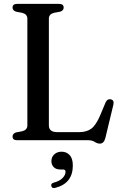

<svg xmlns="http://www.w3.org/2000/svg" viewBox="-20 -720 621 986"><path d="M289 -660 256.5 -654Q231 -647 231 -624V-76.5Q231 -41.5 273 -41.5H387.5Q424.5 -41.5 448.5 -59Q472.5 -76.5 494 -126.5L522 -193.5Q531 -213.5 548.5 -210Q568 -206 562 -181.5L521 -11Q513.5 17.5 493 17.5Q479.5 17.5 466.5 8.8Q453.5 0 431 0H67.5Q44.5 0 44.5 -19Q44.5 -34 62.5 -40L94.5 -46Q120.5 -53 120.5 -76V-624Q120.5 -647 94.5 -654L62.5 -660Q44.5 -666 44.5 -681Q44.5 -700 67.5 -700H283.5Q307 -700 307 -681Q307 -666 289 -660ZM290.5 150.5Q267.5 150.5 255.8 138.2Q244 126 244 107.5Q244 86 259 72.5Q274 59 296 59Q321.5 59 337.8 76.5Q354 94 354 130Q354 221.5 264.5 244.5Q247.5 249.5 243.5 235.5Q240 222.5 256 218Q287 209.5 301.8 193.8Q316.5 178 316.5 162.5Q316.5 150.5 304.5 150.5Z"/></svg>

Font: Fraunces 72pt Soft
Style: Regular
Weight: 400
Version: Version 1.000;[b76b70a41]